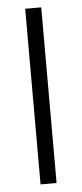

<svg xmlns="http://www.w3.org/2000/svg" viewBox="-50 -692 308 722"><g transform="rotate(-5 104.0 -331.5)"><path d="M73.5 0V-663H134V0Z"/></g></svg>

Font: Anek Telugu Medium Light
Style: Regular
Weight: 300
Version: Version 1.003